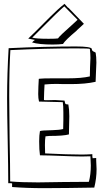

<svg xmlns="http://www.w3.org/2000/svg" viewBox="-20 -950 523 1000"><path d="M481 -127V-115Q483 -85 483 -69Q483 -21 471 27Q427 27 339 29Q252 30 209 30Q119 30 43 24V5Q40 5 33 4Q26 4 23 4Q23 -73 20 -222Q17 -367 17 -439Q17 -565 25 -699Q212 -708 375 -708Q452 -708 458 -696Q458 -684 471 -680Q477 -677 478 -676V-677Q482 -654 482 -624Q482 -608 480 -576Q478 -542 478 -524Q426 -512 349 -512H313Q306 -512 293 -512.5Q280 -513 274 -513Q243 -513 212 -510Q212 -496 210 -471Q209 -449 209 -438V-429Q212 -429 218 -428Q224 -428 227 -428Q234 -428 247 -428.5Q260 -429 266 -429Q273 -429 316 -426Q319 -410 322 -408Q327 -406 336 -406Q341 -379 341 -345Q341 -330 340 -298Q339 -266 339 -250Q311 -242 238 -242Q223 -241 217 -240Q214 -224 214 -194Q214 -164 215 -151Q335 -145 405 -145Q429 -145 461 -147V-135Q461 -134 462 -130Q462 -127 462 -126Q475 -126 481 -127ZM451 -134V-136Q435 -135 408 -135Q370 -135 298 -138Q226 -141 189 -141L188 -142Q184 -168 184 -214Q184 -246 188 -267Q194 -271 253 -272Q290 -273 309 -278Q309 -294 310 -324Q310 -352 310 -365Q310 -400 307 -417V-418Q184 -421 184 -421L183 -422Q179 -438 179 -460Q179 -474 180 -500Q182 -526 182 -539L186 -540Q203 -542 253 -542H332Q405 -542 448 -552V-553Q448 -568 449 -600Q451 -632 451 -648Q451 -672 448 -695Q446 -698 375 -698Q219 -698 34 -689Q28 -591 28 -449Q28 -375 30 -229Q33 -81 33 -5Q93 0 178 0Q222 0 310 -2Q399 -3 443 -3Q453 -42 453 -88Q453 -105 451 -134ZM336 -910 417 -826Q413 -822 379 -791H380Q320 -741 308 -721Q286 -718 254 -718Q183 -718 147 -729Q150 -731 154 -736Q160 -740 162 -742L127 -749Q151 -771 241 -862Q283 -904 316 -930L335 -909ZM384 -847 315 -917Q288 -895 182 -788Q161 -766 148 -754Q167 -748 233 -748Q272 -748 282 -750Q288 -761 368 -832Q379 -842 383 -846Z"/></svg>

Font: Londrina Shadow
Style: Regular
Weight: 400
Designer: Marcelo Magalhaes
Foundry: Marcelo Magalhães
Version: Version 1.001 2011